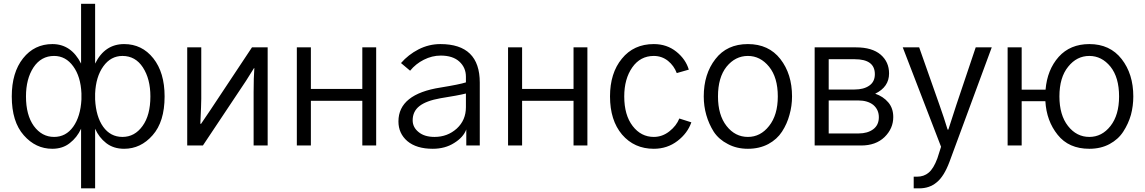

<svg xmlns="http://www.w3.org/2000/svg" viewBox="-20 -779 6131 1028"><path d="M43 -262.7Q43 -390.6 103.5 -466.8Q164.1 -543 260.7 -543Q361.3 -543 414.1 -438.5Q414.1 -544.9 414.1 -758.8Q432.6 -758.8 489.3 -758.8Q489.3 -678.7 489.3 -438.5Q541 -543 644.5 -543Q740.2 -543 800.8 -466.8Q861.3 -390.6 861.3 -262.7Q861.3 -127 796.9 -54.7Q733.4 17.6 644.5 17.6Q587.9 17.6 548.8 -12.7Q509.8 -43 489.3 -89.8Q489.3 16.6 489.3 229.5Q470.7 229.5 414.1 229.5Q414.1 149.4 414.1 -89.8Q392.6 -43 353.5 -12.7Q315.4 17.6 259.8 17.6Q170.9 17.6 107.4 -54.7Q43 -127 43 -262.7ZM489.3 -246.1Q494.1 -154.3 532.2 -100.6Q571.3 -45.9 635.7 -45.9Q701.2 -45.9 743.2 -104.5Q785.2 -162.1 785.2 -262.7Q785.2 -356.4 745.1 -418Q705.1 -479.5 635.7 -479.5Q573.2 -479.5 533.2 -423.8Q493.2 -368.2 489.3 -278.3Q489.3 -267.6 489.3 -246.1ZM119.1 -262.7Q119.1 -163.1 161.1 -104.5Q204.1 -45.9 269.5 -45.9Q333 -45.9 372.1 -100.6Q411.1 -155.3 416 -246.1Q416 -256.8 416 -279.3Q412.1 -369.1 372.1 -423.8Q332 -479.5 269.5 -479.5Q200.2 -479.5 159.2 -418Q119.1 -356.4 119.1 -262.7Z M982.4 0Q982.4 -130.9 982.4 -525.4Q1001 -525.4 1057.6 -525.4Q1057.6 -456.1 1057.6 -250Q1057.6 -223.6 1052.7 -116.2Q1053.7 -116.2 1056.6 -116.2Q1069.3 -134.8 1105.5 -188.5Q1161.1 -272.5 1329.1 -525.4Q1350.6 -525.4 1413.1 -525.4Q1413.1 -393.6 1413.1 0Q1394.5 0 1337.9 0Q1337.9 -71.3 1337.9 -286.1Q1337.9 -364.3 1341.8 -414.1Q1340.8 -414.1 1339.8 -414.1Q1329.1 -396.5 1296.9 -345.7Q1239.3 -258.8 1066.4 0Q1045.9 0 982.4 0Z M1569.3 0Q1569.3 -130.9 1569.3 -525.4Q1587.9 -525.4 1644.5 -525.4Q1644.5 -469.7 1644.5 -302.7Q1712.9 -302.7 1919.9 -302.7Q1919.9 -358.4 1919.9 -525.4Q1938.5 -525.4 1994.1 -525.4Q1994.1 -393.6 1994.1 0Q1975.6 0 1919.9 0Q1919.9 -59.6 1919.9 -239.3Q1851.6 -239.3 1644.5 -239.3Q1644.5 -179.7 1644.5 0Q1626 0 1569.3 0Z M2189.5 -134.8Q2189.5 -97.7 2220.7 -72.3Q2252 -45.9 2306.6 -45.9Q2376 -45.9 2425.8 -90.8Q2474.6 -135.7 2474.6 -205.1Q2474.6 -229.5 2474.6 -278.3Q2431.6 -267.6 2337.9 -252.9Q2261.7 -239.3 2225.6 -210.9Q2189.5 -182.6 2189.5 -134.8ZM2113.3 -128.9Q2113.3 -275.4 2339.8 -310.5Q2441.4 -327.1 2474.6 -337.9Q2474.6 -347.7 2474.6 -368.2Q2474.6 -417 2439.5 -449.2Q2404.3 -481.4 2339.8 -481.4Q2293 -481.4 2249 -459Q2206.1 -437.5 2175.8 -400.4Q2159.2 -414.1 2127 -441.4Q2166 -486.3 2220.7 -514.6Q2276.4 -543 2337.9 -543Q2548.8 -543 2548.8 -336.9Q2548.8 -224.6 2548.8 0Q2531.2 0 2476.6 0Q2476.6 -21.5 2476.6 -85.9Q2460.9 -43.9 2412.1 -13.7Q2363.3 17.6 2296.9 17.6Q2210 17.6 2161.1 -23.4Q2113.3 -64.5 2113.3 -128.9Z M2700.2 0Q2700.2 -130.9 2700.2 -525.4Q2718.8 -525.4 2775.4 -525.4Q2775.4 -469.7 2775.4 -302.7Q2843.8 -302.7 3050.8 -302.7Q3050.8 -358.4 3050.8 -525.4Q3069.3 -525.4 3125 -525.4Q3125 -393.6 3125 0Q3106.4 0 3050.8 0Q3050.8 -59.6 3050.8 -239.3Q2982.4 -239.3 2775.4 -239.3Q2775.4 -179.7 2775.4 0Q2756.8 0 2700.2 0Z M3246.1 -262.7Q3246.1 -387.7 3309.6 -464.8Q3373 -543 3480.5 -543Q3550.8 -543 3601.6 -502Q3651.4 -461.9 3668 -406.2Q3646.5 -400.4 3603.5 -387.7Q3588.9 -426.8 3556.6 -453.1Q3523.4 -479.5 3480.5 -479.5Q3408.2 -479.5 3365.2 -418Q3322.3 -356.4 3322.3 -262.7Q3322.3 -163.1 3367.2 -104.5Q3412.1 -45.9 3480.5 -45.9Q3526.4 -45.9 3564.5 -76.2Q3601.6 -105.5 3617.2 -144.5Q3638.7 -137.7 3681.6 -124Q3661.1 -65.4 3607.4 -24.4Q3552.7 17.6 3480.5 17.6Q3376 17.6 3310.5 -58.6Q3246.1 -134.8 3246.1 -262.7Z M3824.2 -262.7Q3824.2 -163.1 3870.1 -104.5Q3916 -45.9 3984.4 -45.9Q4051.8 -45.9 4097.7 -104.5Q4144.5 -163.1 4144.5 -262.7Q4144.5 -364.3 4097.7 -421.9Q4050.8 -479.5 3984.4 -479.5Q3917 -479.5 3870.1 -421.9Q3824.2 -364.3 3824.2 -262.7ZM3748 -262.7Q3748 -382.8 3810.5 -462.9Q3872.1 -543 3984.4 -543Q4095.7 -543 4158.2 -462.9Q4220.7 -382.8 4220.7 -262.7Q4220.7 -211.9 4207 -164.1Q4194.3 -116.2 4167 -74.2Q4140.6 -33.2 4093.8 -7.8Q4045.9 17.6 3984.4 17.6Q3923.8 17.6 3877 -7.8Q3829.1 -32.2 3801.8 -73.2Q3775.4 -115.2 3761.7 -163.1Q3748 -210.9 3748 -262.7Z M4341.8 0Q4341.8 -130.9 4341.8 -525.4Q4397.5 -525.4 4563.5 -525.4Q4649.4 -525.4 4695.3 -486.3Q4740.2 -447.3 4740.2 -385.7Q4740.2 -313.5 4666 -277.3Q4709 -262.7 4736.3 -230.5Q4762.7 -199.2 4762.7 -152.3Q4762.7 -90.8 4715.8 -44.9Q4668.9 0 4590.8 0Q4507.8 0 4341.8 0ZM4417 -64.5Q4457 -64.5 4577.1 -64.5Q4625 -64.5 4655.3 -86.9Q4685.5 -109.4 4685.5 -151.4Q4685.5 -191.4 4656.2 -216.8Q4626 -241.2 4574.2 -241.2Q4521.5 -241.2 4417 -241.2Q4417 -197.3 4417 -64.5ZM4417 -299.8Q4451.2 -299.8 4555.7 -299.8Q4604.5 -299.8 4633.8 -320.3Q4664.1 -340.8 4664.1 -381.8Q4664.1 -461.9 4556.6 -461.9Q4509.8 -461.9 4417 -461.9Q4417 -420.9 4417 -299.8Z M4813.5 -525.4Q4835 -525.4 4901.4 -525.4Q4928.7 -448.2 5009.8 -217.8Q5034.2 -149.4 5053.7 -85Q5054.7 -85 5057.6 -85Q5072.3 -132.8 5100.6 -217.8Q5134.8 -320.3 5204.1 -525.4Q5225.6 -525.4 5290 -525.4Q5233.4 -372.1 5063.5 87.9Q5034.2 166 4995.1 197.3Q4957 229.5 4901.4 229.5Q4891.6 229.5 4872.1 229.5Q4872.1 213.9 4872.1 167Q4877 167 4889.6 167Q4926.8 167 4952.1 145.5Q4978.5 124 4999 68.4Q5005.9 47.9 5018.6 6.8Q4966.8 -126 4813.5 -525.4Z M5652.3 -262.7Q5652.3 -163.1 5698.2 -104.5Q5744.1 -45.9 5812.5 -45.9Q5879.9 -45.9 5925.8 -104.5Q5971.7 -163.1 5971.7 -262.7Q5971.7 -364.3 5925.8 -421.9Q5878.9 -479.5 5812.5 -479.5Q5745.1 -479.5 5699.2 -421.9Q5652.3 -364.3 5652.3 -262.7ZM5375 0Q5375 -130.9 5375 -525.4Q5393.6 -525.4 5450.2 -525.4Q5450.2 -468.8 5450.2 -298.8Q5482.4 -298.8 5578.1 -298.8Q5586.9 -405.3 5648.4 -474.6Q5710 -543 5812.5 -543Q5922.9 -543 5985.4 -462.9Q6047.9 -382.8 6047.9 -262.7Q6047.9 -211.9 6035.2 -164.1Q6021.5 -116.2 5994.1 -74.2Q5967.8 -33.2 5920.9 -7.8Q5874 17.6 5812.5 17.6Q5702.1 17.6 5642.6 -57.6Q5583 -131.8 5577.1 -237.3Q5535.2 -237.3 5450.2 -237.3Q5450.2 -177.7 5450.2 0Q5431.6 0 5375 0Z"/></svg>

Font: Gothic A1
Style: Regular
Weight: 400
Designer: HanYang I&C Co.,Ltd.
Version: Version 2.50